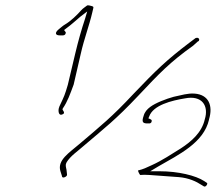

<svg xmlns="http://www.w3.org/2000/svg" viewBox="-20 -736 829 722"><path d="M201 -626C184 -612 189 -603 204 -603H217C222 -603 226 -606 227 -611C227 -613 228 -614 227 -615L221 -623L230 -630C247 -642 265 -659 283 -674L308 -693L300 -666C286 -624 274 -581 263 -535L235 -417C233 -411 231 -403 228 -394C221 -371 211 -353 203 -335V-334C198 -325 198 -298 215 -306C228 -311 215 -321 215 -325L216 -328C234 -354 244 -383 257 -418L284 -535C296 -589 316 -641 327 -689L331 -706C332 -710 331 -712 322 -714C311 -717 308 -716 307 -715C301 -710 291 -704 286 -698C270 -680 247 -657 223 -643C216 -639 210 -633 201 -626ZM207 -93 213 -74V-73C214 -63 234 -72 232 -80L230 -98C228 -108 225 -116 230 -124V-125C245 -150 272 -167 293 -186C374 -255 415 -286 499 -375C579 -460 619 -502 706 -564L725 -581H727C727 -581 728 -582 729 -586C730 -590 726 -594 721 -594C720 -594 714 -593 713 -591L693 -576C606 -510 567 -472 482 -383C401 -296 358 -262 278 -194C241 -162 195 -134 207 -93ZM520 -300C512 -277 518 -273 530 -272H540C544 -271 549 -274 550 -278V-279C553 -286 545 -288 538 -291L541 -298C556 -341 626 -358 675 -366C740 -379 766 -338 750 -287C739 -238 700 -204 660 -178C628 -158 587 -131 551 -115C529 -105 520 -100 499 -95C499 -92 503 -83 507 -78C517 -79 529 -79 542 -78C581 -75 615 -73 652 -70C690 -67 719 -53 737 -41L747 -35C754 -31 764 -47 757 -49L748 -55C716 -76 650 -92 580 -92H545L575 -110C653 -155 746 -199 766 -286V-287C782 -340 764 -380 712 -384C685 -386 663 -378 633 -372C604 -364 565 -349 545 -334C533 -325 524 -315 520 -300Z"/></svg>

Font: Stray Cat
Style: ExLtExtObl
Weight: 200
Version: Version 1.0